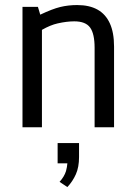

<svg xmlns="http://www.w3.org/2000/svg" viewBox="-20 -511 541 771"><path d="M70.3 0V-483.4H132.3L141.6 -452.1Q189.9 -475.1 221.9 -482.9Q253.9 -490.7 290 -490.7Q338.9 -490.7 371.6 -472.4Q404.3 -454.1 421.1 -417.2Q438 -380.4 438 -323.7V0H359.9V-319.3Q359.9 -375.5 341.8 -400.4Q323.7 -425.3 278.3 -425.3Q248 -425.3 211.4 -417Q182.6 -410.6 148.4 -391.1V0ZM250.5 240.2 219.2 219.2Q238.3 198.2 245.1 175.8Q249.5 159.7 250.5 145H211.4V63.5H297.4V119.6Q297.4 160.2 284.7 188.7Q272 217.3 250.5 240.2Z"/></svg>

Font: Anaheim Medium
Style: Regular
Weight: 500
Version: Version 2.001